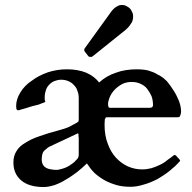

<svg xmlns="http://www.w3.org/2000/svg" viewBox="-20 -739 775 773"><path d="M156 14C170 14 184 11 200 6C214 1 230 -6 245 -16C260 -24 275 -35 290 -46C304 -57 317 -69 330 -81C339 -67 349 -54 360 -43C372 -32 386 -22 400 -14C416 -5 432 1 449 6C466 11 485 13 506 13C523 13 540 10 559 4C578 -1 596 -9 614 -18C631 -28 648 -39 664 -52C679 -64 692 -76 703 -89C704 -90 705 -91 705 -92C705 -93 705 -94 704 -95C702 -98 700 -101 696 -104C694 -107 691 -110 688 -113C686 -114 685 -115 684 -115C683 -115 682 -115 680 -114C671 -107 662 -100 653 -94C644 -86 634 -80 623 -75C612 -70 601 -65 590 -62C578 -59 566 -57 553 -57C532 -57 513 -61 495 -69C477 -77 461 -89 447 -104C433 -119 422 -138 414 -160C405 -183 401 -208 401 -237C401 -246 402 -253 402 -258C404 -264 406 -267 409 -267H697C702 -267 705 -270 706 -275C708 -280 709 -285 709 -290C709 -304 706 -318 700 -334C694 -348 687 -363 678 -376C670 -389 661 -401 652 -412C642 -422 633 -429 626 -433C619 -436 613 -440 606 -444C600 -447 593 -450 586 -452C579 -455 571 -457 562 -458C553 -459 543 -460 532 -460C501 -460 472 -456 446 -446C421 -438 398 -424 379 -407C367 -423 350 -436 328 -446C306 -455 280 -460 250 -460C223 -460 198 -456 173 -448C148 -439 126 -428 108 -414C88 -401 73 -385 62 -367C51 -349 45 -331 45 -312C45 -308 46 -304 46 -300C48 -297 50 -295 53 -295C55 -295 59 -296 65 -298C71 -300 78 -302 86 -304C94 -307 102 -309 112 -312L136 -318C142 -321 149 -323 154 -325C159 -327 162 -328 162 -329V-332C161 -333 161 -335 160 -338V-344V-348C160 -359 162 -368 165 -377C168 -386 173 -393 179 -399C185 -405 192 -410 200 -413C208 -416 217 -418 226 -418C237 -418 247 -416 256 -412C265 -408 272 -403 278 -396C285 -389 290 -381 292 -372C296 -363 297 -353 297 -342V-257C297 -255 296 -253 296 -250C294 -248 291 -246 286 -243C277 -238 268 -234 258 -228C248 -224 235 -219 219 -215C189 -207 162 -199 140 -191C116 -183 97 -174 82 -164C66 -155 54 -144 46 -130C38 -118 34 -102 34 -85C34 -55 44 -31 65 -13C86 5 116 14 156 14ZM583 -305H423C420 -305 418 -306 417 -308C416 -311 415 -315 415 -320C415 -327 417 -336 421 -346C425 -356 431 -366 439 -375C447 -384 457 -392 469 -399C481 -406 495 -409 510 -409C523 -409 534 -407 545 -402C556 -397 565 -391 572 -382C579 -373 585 -363 590 -352C594 -341 596 -329 596 -316C596 -309 592 -305 583 -305ZM296 -200V-198V-190C297 -187 297 -185 297 -182V-116C297 -108 294 -100 286 -94C280 -86 271 -80 262 -74C253 -68 243 -63 232 -60C222 -57 214 -55 207 -55C200 -55 192 -56 186 -57C178 -58 172 -60 166 -63C161 -66 156 -70 153 -76C150 -81 148 -88 148 -97C148 -105 149 -112 150 -116C151 -122 153 -126 156 -130C159 -133 162 -136 166 -139C169 -142 173 -145 178 -148L291 -201C292 -202 292 -202 293 -202C294 -201 295 -201 296 -200ZM323 -529 334 -515C335 -513 337 -512 338 -511C340 -510 342 -510 345 -510H350C350 -511 352 -512 354 -513L486 -619C493 -625 500 -632 506 -642C513 -650 516 -661 516 -673C516 -679 515 -685 512 -690C510 -696 507 -701 503 -705C499 -709 494 -712 488 -715C483 -718 477 -719 471 -719C464 -719 456 -717 449 -712C442 -708 434 -701 427 -691L323 -547C322 -546 322 -544 320 -543C320 -542 319 -540 319 -538C319 -536 320 -534 320 -533C322 -532 322 -530 323 -529Z"/></svg>

Font: fbb
Style: Bold
Weight: 400
Designer: David J. Perry, Michael Sharpe
Version: Version 1.045